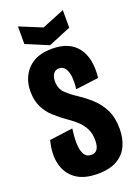

<svg xmlns="http://www.w3.org/2000/svg" viewBox="-159 -906 712 985"><g transform="rotate(-20 196.5 -413.5)"><path d="M198 12Q124 12 80 -19.5Q36 -51 22 -107Q8 -163 27 -235L154 -252Q148 -211 148.5 -174Q149 -137 161 -114Q173 -91 201 -91Q244 -91 244 -155Q244 -195 228.5 -222.5Q213 -250 190 -270Q167 -290 142 -307Q112 -328 83 -354Q54 -380 35.5 -416Q17 -452 17 -503Q17 -577 63 -624.5Q109 -672 195 -672Q291 -672 335 -612.5Q379 -553 367 -450L242 -434Q246 -465 244 -495Q242 -525 230 -545Q218 -565 195 -565Q175 -565 164 -550Q153 -535 153 -509Q153 -467 179.5 -442.5Q206 -418 237 -398Q275 -373 308 -342.5Q341 -312 361.5 -270Q382 -228 382 -168Q382 -116 363.5 -75.5Q345 -35 304.5 -11.5Q264 12 198 12ZM71 -839 193 -789 316 -839V-743L193 -692L71 -743Z"/></g></svg>

Font: Bricolage Grotesque 48pt Condensed Bricolage Grotesque 48pt Condensed Regular
Style: Bold
Weight: 700
Width: 3
Designer: Mathieu Triay
Foundry: Atelier Triay
Version: Version 1.000; ttfautohint (v1.8.4.7-5d5b);gftools[0.9.32]